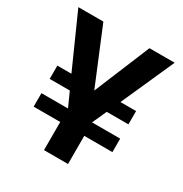

<svg xmlns="http://www.w3.org/2000/svg" viewBox="-149 -738 810 851"><g transform="rotate(30 255.5 -312.5)"><path d="M381 -354H461V-286H350L317 -213H461V-144H317V0H194V-144H58V-213H194L161 -286H58V-354H130L9 -625H137L255 -340L373 -625H502Z"/></g></svg>

Font: Changa Medium
Style: Regular
Weight: 500
Designer: Eduardo Rodriguez Tunni
Foundry: Eduardo Rodriguez Tunni
Version: Version 2.002; ttfautohint (v1.5) -l 8 -r 50 -G 150 -x 14 -H